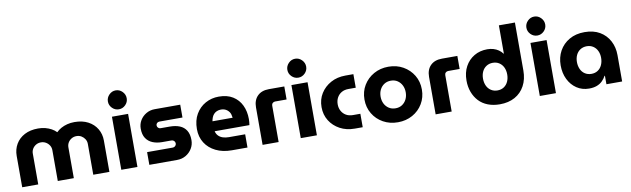

<svg xmlns="http://www.w3.org/2000/svg" viewBox="-45 -1285 6004 1828"><g transform="rotate(-10 2957.5 -371.0)"><path d="M58 0V-303Q58 -366 87.5 -416.5Q117 -467 172 -496Q227 -525 303 -525Q341 -525 373 -516.5Q405 -508 431.5 -493.5Q458 -479 477 -459H479Q499 -479 525.5 -493.5Q552 -508 584.5 -516.5Q617 -525 655 -525Q731 -525 786 -496Q841 -467 871 -416.5Q901 -366 901 -303V0H745V-298Q745 -323 732.5 -343.5Q720 -364 699 -377Q678 -390 651 -390Q624 -390 602.5 -377Q581 -364 569 -343.5Q557 -323 557 -298V0H402V-298Q402 -323 389.5 -343.5Q377 -364 355.5 -377Q334 -390 307 -390Q280 -390 258.5 -377Q237 -364 225 -343.5Q213 -323 213 -298V0Z M1016 0V-513H1172V0ZM1094 -571Q1057 -571 1030 -598Q1003 -625 1003 -662Q1003 -699 1030 -726.5Q1057 -754 1094 -754Q1131 -754 1158 -726.5Q1185 -699 1185 -662Q1185 -625 1158 -598Q1131 -571 1094 -571Z M1287 0V-123H1534Q1544 -123 1552 -127.5Q1560 -132 1565 -140Q1570 -148 1570 -157Q1570 -167 1565 -175Q1560 -183 1552 -187.5Q1544 -192 1534 -192H1444Q1394 -192 1353.5 -208.5Q1313 -225 1289.5 -260.5Q1266 -296 1266 -353Q1266 -397 1287.5 -433Q1309 -469 1346.5 -491Q1384 -513 1429 -513H1676V-389H1453Q1439 -389 1429.5 -380Q1420 -371 1420 -358Q1420 -344 1429.5 -334.5Q1439 -325 1453 -325H1541Q1597 -325 1637.5 -308.5Q1678 -292 1700.5 -256Q1723 -220 1723 -163Q1723 -118 1700.5 -81Q1678 -44 1640.5 -22Q1603 0 1556 0Z M2084 0Q1997 0 1931 -32.5Q1865 -65 1828.5 -122.5Q1792 -180 1792 -256Q1792 -340 1827 -400Q1862 -460 1920.5 -492.5Q1979 -525 2050 -525Q2131 -525 2185.5 -491Q2240 -457 2268 -398.5Q2296 -340 2296 -265Q2296 -252 2294.5 -234.5Q2293 -217 2291 -207H1955Q1961 -181 1978 -163Q1995 -145 2021 -136.5Q2047 -128 2079 -128H2236V0ZM1951 -304H2146Q2144 -320 2140 -335Q2136 -350 2127.5 -361.5Q2119 -373 2108 -381.5Q2097 -390 2082.5 -395Q2068 -400 2050 -400Q2027 -400 2009 -392Q1991 -384 1979 -370.5Q1967 -357 1960.5 -339.5Q1954 -322 1951 -304Z M2382 0V-362Q2382 -432 2422 -472Q2462 -512 2533 -512H2682V-386H2571Q2557 -386 2547 -376.5Q2537 -367 2537 -352V0Z M2751 0V-513H2907V0ZM2829 -571Q2792 -571 2765 -598Q2738 -625 2738 -662Q2738 -699 2765 -726.5Q2792 -754 2829 -754Q2866 -754 2893 -726.5Q2920 -699 2920 -662Q2920 -625 2893 -598Q2866 -571 2829 -571Z M3273 0Q3193 0 3131 -33.5Q3069 -67 3033 -124.5Q2997 -182 2997 -256Q2997 -330 3033 -387.5Q3069 -445 3131 -479Q3193 -513 3273 -513H3350V-382H3279Q3240 -382 3212 -365.5Q3184 -349 3168.5 -320.5Q3153 -292 3153 -256Q3153 -220 3168.5 -191.5Q3184 -163 3212 -146.5Q3240 -130 3279 -130H3350V0Z M3690 12Q3611 12 3548 -23Q3485 -58 3448.5 -119Q3412 -180 3412 -256Q3412 -333 3448.5 -393.5Q3485 -454 3548 -489.5Q3611 -525 3690 -525Q3769 -525 3831.5 -489.5Q3894 -454 3930.5 -393.5Q3967 -333 3967 -256Q3967 -180 3930.5 -119Q3894 -58 3831 -23Q3768 12 3690 12ZM3690 -123Q3727 -123 3754 -141Q3781 -159 3796 -189Q3811 -219 3811 -257Q3811 -294 3796 -324Q3781 -354 3754 -372Q3727 -390 3690 -390Q3653 -390 3625.5 -372Q3598 -354 3583 -324Q3568 -294 3568 -257Q3568 -219 3583 -189Q3598 -159 3625.5 -141Q3653 -123 3690 -123Z M4055 0V-362Q4055 -432 4095 -472Q4135 -512 4206 -512H4355V-386H4244Q4230 -386 4220 -376.5Q4210 -367 4210 -352V0Z M4675 12Q4611 12 4559.5 -8Q4508 -28 4473 -65.5Q4438 -103 4419 -154Q4400 -205 4400 -265Q4400 -343 4431.5 -401Q4463 -459 4518.5 -492Q4574 -525 4646 -525Q4677 -525 4704.5 -517Q4732 -509 4754.5 -493.5Q4777 -478 4792 -457H4795V-730H4950V-266Q4950 -182 4916 -119Q4882 -56 4820.5 -22Q4759 12 4675 12ZM4675 -122Q4711 -122 4737.5 -139.5Q4764 -157 4778 -187.5Q4792 -218 4792 -256Q4792 -294 4778 -324Q4764 -354 4737.5 -371.5Q4711 -389 4675 -389Q4640 -389 4613 -371.5Q4586 -354 4572 -324Q4558 -294 4558 -256Q4558 -218 4572 -187.5Q4586 -157 4613 -139.5Q4640 -122 4675 -122Z M5062 0V-513H5218V0ZM5140 -571Q5103 -571 5076 -598Q5049 -625 5049 -662Q5049 -699 5076 -726.5Q5103 -754 5140 -754Q5177 -754 5204 -726.5Q5231 -699 5231 -662Q5231 -625 5204 -598Q5177 -571 5140 -571Z M5538 12Q5470 12 5418 -23Q5366 -58 5337 -117.5Q5308 -177 5308 -252Q5308 -330 5342 -391.5Q5376 -453 5438.5 -489Q5501 -525 5586 -525Q5672 -525 5732.5 -489.5Q5793 -454 5825.5 -392.5Q5858 -331 5858 -255V0H5706V-82H5702Q5688 -55 5666 -33.5Q5644 -12 5612.5 0Q5581 12 5538 12ZM5584 -122Q5619 -122 5645.5 -139.5Q5672 -157 5686 -188Q5700 -219 5700 -257Q5700 -294 5686 -324Q5672 -354 5645.5 -371.5Q5619 -389 5584 -389Q5548 -389 5521 -371.5Q5494 -354 5480 -324Q5466 -294 5466 -257Q5466 -219 5480 -188Q5494 -157 5521 -139.5Q5548 -122 5584 -122Z"/></g></svg>

Font: MuseoModerno Thin
Style: Bold
Weight: 700
Version: Version 1.003